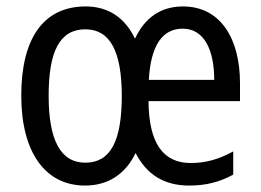

<svg xmlns="http://www.w3.org/2000/svg" viewBox="-20 -566 810 596"><path d="M548 -546C480 -546 430 -512 399 -446C367 -513 314 -546 246 -546C115 -546 46 -447 46 -269C46 -94 120 10 244 10C315 10 369 -25 401 -91C435 -24 490 10 567 10C620 10 662 -1 704 -24V-96C660 -72 620 -60 572 -60C486 -60 442 -122 441 -252H725V-308C725 -444 666 -546 548 -546ZM547 -477C615 -477 645 -409 645 -318H442C448 -425 484 -477 547 -477ZM245 -475C322 -475 358 -406 358 -268C358 -128 323 -61 245 -61C168 -61 131 -131 131 -269C131 -406 165 -475 245 -475Z"/></svg>

Font: Noto Sans Arabic UI Cn
Style: Regular
Weight: 400
Width: 3
Designer: Monotype Design Team, Nadine Chahine and Nizar Qandah
Foundry: Monotype Imaging Inc.
Version: Version 2.010